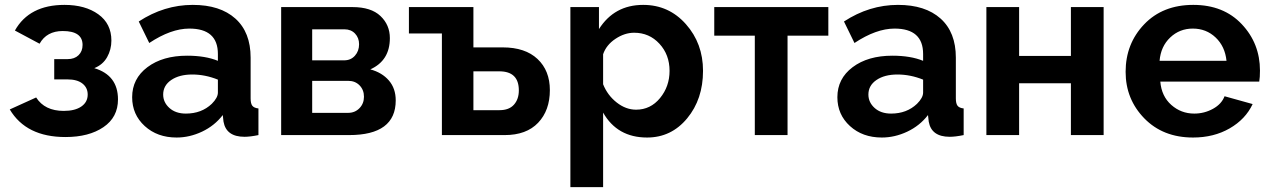

<svg xmlns="http://www.w3.org/2000/svg" viewBox="-20 -553 5199 786"><path d="M248 8Q87 8 20 -105L128 -154Q163 -99 241 -99Q287 -99 313 -117Q339 -135 339 -166Q339 -194 317.5 -211Q296 -228 256 -228H202V-311H257Q285 -311 301.5 -327Q318 -343 318 -369Q318 -426 237 -426Q171 -426 142 -374L41 -428Q100 -533 244 -533Q329 -533 382.5 -494.5Q436 -456 436 -387Q436 -350 418.5 -319Q401 -288 366 -274Q463 -245 463 -146Q463 -73 403.5 -32.5Q344 8 248 8Z M521 -155Q521 -231 583.5 -278Q646 -325 746 -325Q821 -325 872 -304V-332Q872 -436 755 -436Q680 -436 591 -377L548 -465Q652 -533 769 -533Q881 -533 943.5 -477Q1006 -421 1006 -317V-150Q1006 -129 1013 -120Q1020 -111 1038 -109V0Q1004 7 981 7Q906 7 895 -55L892 -82Q858 -38 807 -14Q756 10 703 10Q624 10 572.5 -37Q521 -84 521 -155ZM847 -128Q872 -153 872 -174V-227Q820 -248 767 -248Q714 -248 681 -225.5Q648 -203 648 -166Q648 -134 673.5 -111Q699 -88 741 -88Q805 -88 847 -128Z M1131 0V-524H1423Q1499 -524 1537.5 -487.5Q1576 -451 1576 -397Q1576 -305 1496 -269Q1544 -256 1572 -223.5Q1600 -191 1600 -142Q1600 0 1409 0ZM1258 -306H1389Q1416 -306 1433 -325Q1450 -344 1450 -372Q1450 -398 1433.5 -415.5Q1417 -433 1390 -433H1258ZM1258 -91H1405Q1433 -91 1451.5 -110Q1470 -129 1470 -157Q1470 -185 1452 -203.5Q1434 -222 1406 -222H1258Z M1789 0V-416H1654V-524H1918V-359H2038Q2130 -359 2180.5 -311.5Q2231 -264 2231 -184Q2231 -101 2183 -50.5Q2135 0 2046 0ZM1918 -102H2025Q2064 -102 2084 -124.5Q2104 -147 2104 -183Q2104 -261 2024 -261H1918Z M2449 -92V213H2315V-524H2432V-434Q2495 -533 2613 -533Q2718 -533 2788 -454Q2858 -375 2858 -263Q2858 -147 2793 -68.5Q2728 10 2629 10Q2507 10 2449 -92ZM2721 -263Q2721 -329 2679.5 -374Q2638 -419 2576 -419Q2537 -419 2499.5 -394Q2462 -369 2449 -331V-208Q2467 -163 2504.5 -133.5Q2542 -104 2584 -104Q2643 -104 2682 -151.5Q2721 -199 2721 -263Z M3070 0V-407H2904V-524H3371V-407H3204V0Z M3408 -155Q3408 -231 3470.5 -278Q3533 -325 3633 -325Q3708 -325 3759 -304V-332Q3759 -436 3642 -436Q3567 -436 3478 -377L3435 -465Q3539 -533 3656 -533Q3768 -533 3830.5 -477Q3893 -421 3893 -317V-150Q3893 -129 3900 -120Q3907 -111 3925 -109V0Q3891 7 3868 7Q3793 7 3782 -55L3779 -82Q3745 -38 3694 -14Q3643 10 3590 10Q3511 10 3459.5 -37Q3408 -84 3408 -155ZM3734 -128Q3759 -153 3759 -174V-227Q3707 -248 3654 -248Q3601 -248 3568 -225.5Q3535 -203 3535 -166Q3535 -134 3560.5 -111Q3586 -88 3628 -88Q3692 -88 3734 -128Z M4018 0V-524H4152V-324H4364V-524H4498V0H4364V-212H4152V0Z M4864 10Q4741 10 4664.5 -68.5Q4588 -147 4588 -259Q4588 -374 4664 -453.5Q4740 -533 4865 -533Q4989 -533 5063.5 -454Q5138 -375 5138 -264Q5138 -236 5135 -219H4730Q4735 -159 4775 -123.5Q4815 -88 4869 -88Q4910 -88 4945.5 -107.5Q4981 -127 4993 -159L5108 -127Q5079 -65 5014 -27.5Q4949 10 4864 10ZM4727 -304H5001Q4995 -363 4956.5 -399.5Q4918 -436 4863 -436Q4809 -436 4770.5 -399.5Q4732 -363 4727 -304Z"/></svg>

Font: Raleway-v4020
Style: Bold
Weight: 700
Designer: Matt McInerney, Pablo Impallari, Rodrigo Fuenzalida
Foundry: Matt McInerney, Pablo Impallari, Rodrigo Fuenzalida
Version: Version 4.020;PS 004.020;hotconv 1.0.88;makeotf.lib2.5.64775